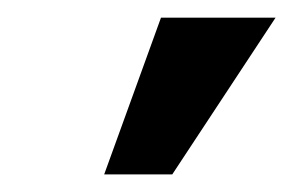

<svg xmlns="http://www.w3.org/2000/svg" viewBox="-20 -747 330 216"><path d="M173.8 -550.8H97.2L161.1 -727.1H290Z"/></svg>

Font: Lorenzo Sans
Style: Bold Italic
Weight: 700
Italic angle: -12°
Foundry: Intel Corporation
Version: Version 1.00; ttfautohint (v1.5)